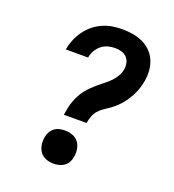

<svg xmlns="http://www.w3.org/2000/svg" viewBox="-136 -849 872 962"><g transform="rotate(20 300.0 -367.5)"><path d="M223 -240Q226 -259 229.5 -277.5Q233 -296 239.5 -313.5Q246 -331 255 -348.5Q264 -366 276 -381.5Q288 -397 302.5 -411Q317 -425 332 -437.5Q347 -450 363 -462.5Q379 -475 392.5 -489Q406 -503 416 -520.5Q426 -538 429 -556Q432 -574 428.5 -591Q425 -608 413.5 -620Q402 -632 385.5 -637Q369 -642 351 -642Q332 -642 313 -637Q294 -632 278 -619Q262 -606 252 -588Q242 -570 239 -551H120Q125 -578 135 -603Q145 -628 161 -651Q177 -674 199 -692.5Q221 -711 246.5 -722.5Q272 -734 298.5 -738.5Q325 -743 351 -743Q380 -743 408 -738.5Q436 -734 461 -722.5Q486 -711 505 -692.5Q524 -674 535 -649Q546 -624 548.5 -595.5Q551 -567 546 -539Q543 -521 537.5 -503Q532 -485 524.5 -468.5Q517 -452 507 -436Q497 -420 485.5 -405.5Q474 -391 460 -378Q446 -365 430.5 -354Q415 -343 399 -332.5Q383 -322 371 -307.5Q359 -293 353 -275.5Q347 -258 344 -240ZM257 8Q236 8 216.5 0.5Q197 -7 185.5 -23Q174 -39 170.5 -59.5Q167 -80 171 -101Q173 -116 180.5 -129.5Q188 -143 200.5 -152.5Q213 -162 228 -165Q243 -168 257 -168Q278 -168 297.5 -160.5Q317 -153 328.5 -137.5Q340 -122 343.5 -101Q347 -80 343 -59Q341 -44 333.5 -30.5Q326 -17 313.5 -8Q301 1 286 4.5Q271 8 257 8Z"/></g></svg>

Font: Iosevka Slab Extended
Style: Bold Italic
Weight: 700
Width: 7
Italic angle: -9°
Monospace: yes
Designer: Belleve Invis
Foundry: Belleve Invis
Version: Version 11.1.0; ttfautohint (v1.8.3)